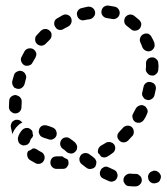

<svg xmlns="http://www.w3.org/2000/svg" viewBox="-20 -584 598 689"><path d="M483 77Q489 71 489 61Q488 57 487 53Q485 49 481 46Q478 43 474 41Q470 40 465 40Q462 40 459 40Q453 40 447 39Q438 39 431 45Q424 51 423 60Q423 65 424 69Q426 73 429 77Q431 80 435 82Q439 84 444 84Q452 85 459 85Q463 85 467 85Q477 84 483 77ZM554 63Q556 59 557 55Q558 50 557 46Q554 37 546 32Q539 27 529 29L528 30Q524 31 520 33Q517 36 514 40Q512 44 511 48Q511 52 512 57Q514 66 522 71Q530 76 539 73H540Q544 72 548 70Q552 67 554 63ZM388 66Q392 65 395 62Q399 58 400 54Q402 50 402 46Q402 41 400 37Q399 33 396 30Q393 27 388 25Q380 21 371 17Q367 15 363 14Q358 14 354 15Q350 17 346 20Q343 23 341 27Q337 35 339 44Q342 53 351 57Q361 62 371 66Q375 68 380 68Q384 68 388 66ZM322 14Q324 10 325 6Q326 1 326 -3Q325 -8 323 -11Q321 -15 317 -18Q310 -24 301 -30Q298 -33 293 -34Q289 -35 285 -35Q280 -34 276 -32Q272 -30 270 -27Q264 -19 265 -10Q266 -1 273 5Q282 12 290 18Q298 24 307 22Q316 21 322 14ZM176 -22Q172 -21 168 -18Q165 -15 163 -11Q161 -7 161 -3Q160 7 166 14Q172 21 181 22Q189 22 197 22Q201 22 204 22Q209 22 213 21Q217 19 220 16Q223 12 225 8Q226 4 226 -1Q226 -4 225 -7Q224 -10 222 -12Q222 -13 221 -13Q213 -16 206 -21Q205 -22 204 -23Q204 -23 204 -23Q203 -23 203 -23Q200 -23 197 -23Q191 -23 185 -23Q180 -23 176 -22ZM97 -51Q95 -50 93 -48Q88 -44 81 -42Q81 -42 81 -42Q81 -42 81 -42Q76 -34 78 -25Q79 -16 87 -10Q97 -4 108 2Q116 6 125 3Q134 0 138 -9Q142 -17 139 -26Q136 -35 127 -39Q119 -43 112 -48Q109 -50 105 -51Q101 -52 97 -51ZM342 -61Q351 -66 359 -71Q362 -74 367 -74Q371 -75 376 -74Q380 -73 384 -71Q387 -68 390 -65Q395 -57 393 -48Q391 -39 383 -34Q374 -27 365 -22Q360 -19 354 -19Q348 -19 343 -22Q342 -23 342 -23Q338 -30 332 -35Q331 -38 331 -41Q331 -44 332 -47Q333 -52 336 -55Q338 -59 342 -61ZM252 -42Q255 -45 256 -49Q257 -54 257 -58Q256 -63 254 -66Q252 -70 249 -73Q240 -81 232 -86Q225 -92 216 -91Q206 -90 201 -83Q195 -75 196 -66Q197 -57 204 -51Q212 -46 220 -38Q227 -33 237 -33Q246 -34 252 -42ZM89 -81Q88 -77 86 -73Q83 -69 80 -66Q76 -64 72 -63Q67 -62 63 -62Q59 -63 55 -65Q51 -68 48 -71Q46 -75 45 -79Q44 -84 44 -88Q46 -98 51 -106Q55 -113 61 -119Q68 -125 78 -125Q87 -124 93 -117Q94 -116 95 -115Q96 -114 96 -113Q96 -110 97 -107Q97 -102 99 -98Q98 -95 96 -91Q94 -88 91 -86Q90 -84 90 -83Q89 -82 89 -81ZM401 -95Q401 -91 403 -87Q405 -83 408 -80Q414 -73 424 -73Q433 -73 440 -80Q447 -87 455 -96Q458 -99 459 -103Q461 -108 460 -112Q460 -117 458 -121Q456 -125 453 -128Q446 -134 436 -133Q427 -132 421 -125Q414 -118 408 -111Q405 -108 403 -104Q401 -100 401 -95ZM182 -96Q185 -105 182 -113Q179 -122 170 -126Q158 -131 147 -134Q138 -136 130 -132Q122 -127 120 -118Q119 -114 119 -109Q120 -105 122 -101Q124 -97 128 -94Q131 -92 136 -90Q143 -88 152 -85Q160 -81 169 -84Q178 -88 182 -96ZM19 -136Q20 -140 22 -144Q24 -148 28 -150Q32 -153 36 -154Q43 -155 49 -153Q56 -150 60 -144Q52 -141 47 -136Q37 -127 31 -117Q27 -110 25 -103Q25 -104 25 -104Q24 -105 24 -105Q21 -116 19 -127Q18 -132 19 -136ZM466 -146Q474 -142 483 -144Q492 -147 497 -155Q503 -164 507 -174Q509 -178 510 -182Q510 -187 509 -191Q507 -195 504 -199Q502 -202 498 -204Q494 -206 489 -207Q485 -207 480 -205Q476 -204 473 -201Q469 -198 467 -194Q463 -186 458 -177Q453 -169 456 -160Q458 -151 466 -146ZM52 -235Q49 -238 45 -240Q41 -242 37 -243Q27 -243 20 -237Q13 -231 13 -222Q12 -211 12 -200Q12 -195 14 -191Q15 -187 19 -184Q22 -181 26 -179Q30 -177 34 -177Q44 -177 50 -183Q57 -190 57 -199Q57 -209 58 -219Q58 -223 57 -227Q55 -232 52 -235ZM493 -237Q495 -233 498 -230Q502 -227 506 -226Q515 -223 523 -228Q531 -232 534 -241Q537 -252 539 -263Q541 -272 536 -280Q531 -287 522 -289Q513 -292 505 -287Q497 -282 495 -272Q493 -263 491 -254Q489 -249 490 -245Q490 -240 493 -237ZM58 -329Q54 -330 49 -330Q45 -329 41 -327Q37 -325 34 -322Q31 -318 30 -314Q27 -304 24 -293Q23 -289 24 -284Q24 -280 27 -276Q29 -272 32 -269Q36 -267 40 -266Q49 -263 57 -268Q65 -273 68 -282Q70 -291 73 -301Q76 -310 71 -318Q67 -326 58 -329ZM510 -320Q516 -313 525 -313Q530 -312 534 -314Q538 -316 541 -319Q545 -322 546 -326Q548 -330 548 -334Q549 -341 549 -347Q549 -352 548 -357Q548 -366 541 -372Q534 -379 525 -378Q516 -378 509 -371Q503 -364 504 -355Q504 -351 504 -347Q504 -341 503 -336Q503 -327 510 -320ZM110 -394Q108 -398 106 -402Q103 -405 99 -408Q91 -412 82 -410Q73 -408 68 -400Q63 -391 58 -381Q53 -373 56 -364Q59 -355 67 -350Q71 -348 75 -348Q80 -348 84 -349Q88 -350 92 -353Q95 -356 97 -360Q102 -368 107 -377Q109 -381 110 -385Q111 -389 110 -394ZM520 -401Q525 -403 528 -406Q531 -409 533 -413Q535 -417 535 -422Q535 -426 534 -430Q530 -441 524 -451Q522 -455 519 -458Q516 -461 512 -463Q507 -464 503 -464Q498 -463 494 -461Q486 -457 483 -448Q480 -440 484 -431Q488 -423 491 -414Q495 -406 503 -402Q512 -398 520 -401ZM159 -473Q156 -476 152 -478Q148 -480 143 -480Q139 -480 135 -479Q131 -477 127 -474Q119 -466 112 -458Q109 -455 107 -451Q106 -446 106 -442Q106 -437 108 -433Q110 -429 113 -426Q120 -420 129 -420Q139 -421 145 -428Q152 -435 158 -441Q165 -448 165 -457Q166 -467 159 -473ZM481 -481Q484 -484 485 -488Q487 -492 487 -497Q487 -501 485 -505Q483 -509 480 -512Q471 -520 462 -527Q458 -530 454 -531Q450 -532 445 -532Q441 -531 437 -529Q433 -526 430 -523Q425 -515 426 -506Q427 -497 435 -491Q442 -486 449 -480Q456 -473 465 -474Q474 -474 481 -481ZM236 -503Q238 -507 237 -511Q237 -516 235 -520Q231 -528 222 -531Q213 -534 204 -529Q195 -524 185 -518Q177 -514 175 -505Q173 -495 178 -488Q182 -480 191 -477Q201 -475 208 -480Q217 -485 225 -489Q229 -491 232 -495Q235 -498 236 -503ZM317 -525Q320 -528 321 -533Q322 -537 321 -542Q319 -551 312 -556Q304 -561 295 -560Q284 -558 273 -555Q264 -553 259 -545Q254 -537 257 -528Q259 -519 267 -514Q275 -509 284 -512Q293 -514 303 -515Q307 -516 311 -519Q315 -521 317 -525ZM409 -533Q411 -542 406 -550Q401 -558 392 -560Q381 -562 369 -564Q360 -565 352 -559Q345 -553 344 -543Q343 -534 349 -527Q355 -520 364 -519Q373 -518 382 -516Q391 -514 399 -519Q407 -524 409 -533Z"/></svg>

Font: FRB American Cursive Guidelines Arrows Dashed Extrabold
Style: Bold Italic
Weight: 800
Italic angle: -25°
Version: Version 2.0;Modular Font Editor K font №1